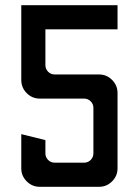

<svg xmlns="http://www.w3.org/2000/svg" viewBox="-20 -720 535 740"><path d="M133 0Q104 0 83 -21Q62 -42 62 -71V-203L155 -180V-129Q155 -114 165.5 -103.5Q176 -93 191 -93H304Q319 -93 329.5 -103.5Q340 -114 340 -129V-304Q340 -319 329.5 -329.5Q319 -340 304 -340H133Q104 -340 83 -361Q62 -382 62 -412V-700H433V-607H155V-469Q155 -454 165.5 -443.5Q176 -433 191 -433H362Q391 -433 412 -412Q433 -391 433 -362V-71Q433 -42 412 -21Q391 0 362 0Z"/></svg>

Font: Odibee Sans
Style: Regular
Weight: 400
Designer: James Barnard - Barnard Co. Limited
Version: Version 2.001; ttfautohint (v1.8.3)